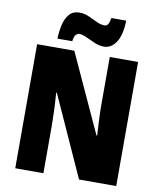

<svg xmlns="http://www.w3.org/2000/svg" viewBox="-99 -1062 907 1088"><g transform="rotate(10 354.5 -517.5)"><path d="M645 -51H431L222 -513H218Q222 -461 224 -413Q226 -365 226 -332V-51H64V-765H278L485 -314H489Q486 -362 484 -407.5Q482 -453 482 -487V-765H645ZM172 -816Q173 -856 181.5 -894.5Q190 -933 211 -958Q232 -983 271 -983Q298 -983 324 -971.5Q350 -960 374.5 -948Q399 -936 422 -936Q434 -936 441 -947Q448 -958 453 -984H538Q536 -900 508 -858.5Q480 -817 439 -817Q411 -817 383.5 -829Q356 -841 331.5 -852.5Q307 -864 288 -864Q280 -864 270.5 -854.5Q261 -845 257 -816Z"/></g></svg>

Font: Noto Sans Tamil UI Condensed Black
Style: Regular
Weight: 900
Width: 3
Designer: Jelle Bosma - Monotype Design Team
Foundry: Monotype Imaging Inc.
Version: Version 2.004; ttfautohint (v1.8.4.7-5d5b)